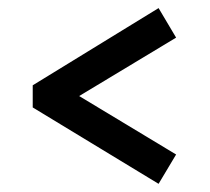

<svg xmlns="http://www.w3.org/2000/svg" viewBox="-20 -532 513 470"><path d="M60.1 -323.2 368.2 -512.2 411.1 -439.9 173.8 -296.9 411.1 -153.8 368.2 -82 60.1 -269Z"/></svg>

Font: Berkshire Swash
Style: Regular
Weight: 700
Designer: Astigmatic (AOETI)
Foundry: Astigmatic (AOETI)
Version: Version 1.000